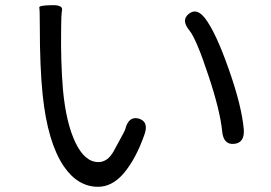

<svg xmlns="http://www.w3.org/2000/svg" viewBox="-20 -709 1040 738"><path d="M357 9Q279 9 225 -70Q163 -162 144 -344Q133 -450 133 -611Q133 -672 131 -680Q129 -688 175 -689Q222 -691 218.5 -670.5Q215 -650 215 -601Q213 -471 222 -364Q234 -236 270 -161Q306 -86 358 -86Q394 -86 417 -128Q429 -151 442 -174Q460 -206 462 -214Q475 -264 514 -253Q553 -241 535 -191Q502 -97 454 -41Q410 9 357 9ZM880 -156Q839 -152 834 -204Q826 -284 782 -416Q735 -559 708 -592Q675 -632 706 -656Q736 -680 768 -639Q810 -584 860 -441Q909 -302 917 -212Q921 -160 880 -156Z"/></svg>

Font: Resource Han Rounded HK
Style: Regular
Weight: 400
Designer: Cyano Hao (round all glyphs); Ryoko NISHIZUKA  (kana, bopomofo & ideographs); Paul D. Hunt (Latin, Greek & Cyrillic); Sa
Foundry: Cyano Hao
Version: 0.990